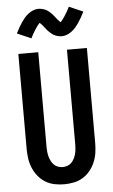

<svg xmlns="http://www.w3.org/2000/svg" viewBox="-64 -1017 627 1066"><g transform="rotate(-5 250.0 -483.5)"><path d="M250 8Q223 8 196 2.5Q169 -3 146 -17Q123 -31 105.5 -52.5Q88 -74 77.5 -99Q67 -124 63 -151Q59 -178 59 -205V-735H170V-205Q170 -192 171.5 -178.5Q173 -165 176.5 -152.5Q180 -140 186 -128Q192 -116 201.5 -106.5Q211 -97 224 -92.5Q237 -88 250 -88Q263 -88 276 -92.5Q289 -97 298.5 -106.5Q308 -116 314 -128Q320 -140 323.5 -152.5Q327 -165 328.5 -178.5Q330 -192 330 -205V-735H441V-205Q441 -178 437 -151Q433 -124 422.5 -99Q412 -74 394.5 -52.5Q377 -31 354 -17Q331 -3 304 2.5Q277 8 250 8ZM308 -812Q302 -812 296.5 -813Q291 -814 286 -815Q281 -816 276 -818Q271 -820 266 -822.5Q261 -825 257.5 -827.5Q254 -830 249.5 -834Q245 -838 240.5 -842Q236 -846 232.5 -850Q229 -854 226 -857.5Q223 -861 220 -865Q217 -869 213 -874Q209 -879 205 -883.5Q201 -888 198.5 -890.5Q196 -893 192 -897Q190 -895 186.5 -891Q183 -887 181 -884.5Q179 -882 177 -879Q175 -876 172.5 -872.5Q170 -869 167.5 -865.5Q165 -862 162.5 -857.5Q160 -853 157 -848.5Q154 -844 151 -838.5Q148 -833 145 -827Q142 -821 139 -815L61 -849Q70 -867 78.5 -882Q87 -897 95.5 -909.5Q104 -922 113 -932.5Q122 -943 134.5 -953Q147 -963 162 -969Q177 -975 192 -975Q198 -975 203.5 -974Q209 -973 214 -972Q219 -971 224 -969Q229 -967 234 -964.5Q239 -962 242.5 -959.5Q246 -957 250.5 -953Q255 -949 259.5 -945Q264 -941 267.5 -937Q271 -933 274 -929.5Q277 -926 280 -922Q283 -918 287 -913Q291 -908 295 -903.5Q299 -899 301.5 -896.5Q304 -894 308 -890Q310 -892 313.5 -896Q317 -900 319 -902.5Q321 -905 323 -908Q325 -911 327.5 -914.5Q330 -918 332.5 -921.5Q335 -925 337.5 -929.5Q340 -934 343 -938.5Q346 -943 349 -948.5Q352 -954 355 -960Q358 -966 361 -972L439 -938Q430 -920 421.5 -905Q413 -890 404.5 -877.5Q396 -865 387 -854.5Q378 -844 365.5 -834Q353 -824 338 -818Q323 -812 308 -812Z"/></g></svg>

Font: Iosevka SS08 Regular
Style: Bold
Weight: 700
Monospace: yes
Designer: Belleve Invis
Foundry: Belleve Invis
Version: Version 16.3.4; ttfautohint (v1.8.4)